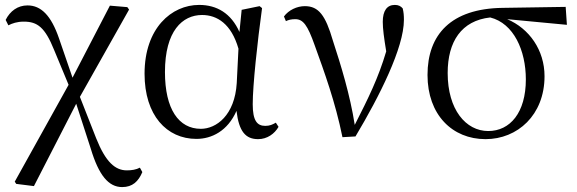

<svg xmlns="http://www.w3.org/2000/svg" viewBox="-20 -551 2347 781"><path d="M477 210C519 210 543 187 559 149L549 131C534 139 516 142 496 142C449 142 410 109 371 11L305 -157L505 -512L498 -522L427 -528L275 -235L220 -395C188 -488 147 -529 92 -529C52 -529 21 -506 3 -470L14 -448C30 -456 49 -463 77 -463C132 -463 163 -440 200 -348L259 -206L40 188L46 197L118 206L290 -129L349 53C382 163 422 210 477 210Z M779 14C841 14 906 -18 942 -100C952 -16 979 15 1030 15C1067 15 1097 -7 1113 -35L1102 -52C1088 -44 1077 -39 1059 -39C1026 -39 1008 -60 1008 -127C1008 -204 1027 -380 1046 -518L1036 -526L963 -511L954 -421C920 -497 862 -531 790 -531C678 -531 568 -437 568 -251C568 -82 658 14 779 14ZM950 -353 943 -213C935 -82 860 -27 797 -27C707 -27 651 -107 651 -258C651 -425 722 -490 802 -490C863 -490 921 -454 950 -353Z M1373 7 1426 4C1524 -160 1623 -357 1623 -470C1623 -488 1622 -501 1618 -517C1610 -526 1601 -531 1586 -531C1554 -531 1537 -507 1537 -462C1537 -434 1542 -397 1551 -342C1519 -234 1479 -153 1423 -43C1404 -165 1367 -285 1334 -386C1304 -489 1276 -526 1220 -526C1188 -526 1154 -510 1135 -484L1143 -465C1153 -470 1165 -473 1181 -473C1213 -473 1231 -449 1260 -367C1299 -259 1344 -136 1373 7Z M1955 15C2085 15 2195 -83 2195 -241C2195 -347 2133 -435 2043 -473L2286 -450L2281 -523L2024 -519C1815 -516 1719 -411 1719 -246C1719 -84 1820 15 1955 15ZM1974 -480C2070 -456 2119 -345 2119 -228C2119 -93 2055 -18 1966 -18C1875 -18 1801 -105 1801 -254C1801 -382 1857 -467 1974 -480Z"/></svg>

Font: Harano Aji Mincho KR
Style: Regular
Weight: 400
Foundry: Masamichi Hosoda
Version: HaranoAjiMinchoKR-Regular version 20230610;ttx 4.39.4